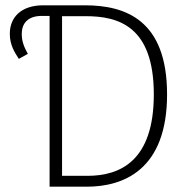

<svg xmlns="http://www.w3.org/2000/svg" viewBox="-20 -704 720 724"><path d="M300 -684H143C60 -684 17 -639 17 -577C17 -534 35 -507 51 -482L85 -501C73 -523 62 -545 62 -576C62 -615 84 -644 138 -644H167V0H307C445 0 610 -63 610 -348C610 -629 453 -684 300 -684ZM310 -41H214V-643H303C427 -643 560 -605 560 -348C560 -96 432 -41 310 -41Z"/></svg>

Font: Fira Sans ExtraLight
Style: Regular
Weight: 200
Designer: bBox Type GmbH & Carrois Corporate GbR & Edenspiekermann AG
Foundry: bBox Type GmbH & Carrois Corporate GbR & Edenspiekermann AG
Version: Version 4.300;PS 004.300;hotconv 1.0.88;makeotf.lib2.5.64775